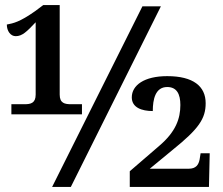

<svg xmlns="http://www.w3.org/2000/svg" viewBox="-20 -739 880 759"><path d="M25 -287H304V-327H261C236 -327 216 -331 216 -365V-719H151L119 -695C58 -652 33 -647 7 -642C7 -616 22 -596 42 -596C68 -596 86 -614 121 -651V-365C121 -331 101 -327 77 -327H25ZM186 0H260L616 -714H543ZM493 0H806L809 -133H773L769 -108C765 -88 755 -72 726 -72H572L663 -147C766 -230 793 -270 793 -331C793 -398 744 -438 641 -438C550 -438 501 -402 501 -354C501 -314 540 -300 584 -300C584 -346 594 -395 641 -395C679 -395 693 -367 693 -324C693 -270 675 -218 609 -162L493 -62Z"/></svg>

Font: Noto Serif Semi
Style: Regular
Weight: 600
Designer: Monotype Design Team
Foundry: Monotype Imaging Inc.
Version: Version 1.002